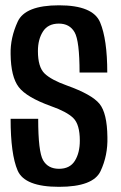

<svg xmlns="http://www.w3.org/2000/svg" viewBox="-20 -700 456 724"><path d="M202.5 4.5Q73 4.5 46.5 -57Q20 -118.5 20 -252H124Q124 -128 142.5 -95.8Q161 -63.5 202.5 -63.5Q243.5 -63.5 262.2 -93.5Q281 -123.5 281 -169.5Q281 -231 256.2 -255Q231.5 -279 173 -299.5Q80 -333 50.5 -371.8Q21 -410.5 20 -496Q18.5 -557 46.8 -618.5Q75 -680 202.5 -680Q330.5 -680 357.5 -615.8Q384.5 -551.5 384.5 -426.5H280Q280 -546 261.2 -578.5Q242.5 -611 202 -611Q161 -611 142 -581.2Q123 -551.5 123 -507.5Q123 -447 148.2 -422.8Q173.5 -398.5 232.5 -377.5Q326 -344 355 -308.8Q384 -273.5 385 -183Q387 -114 359.2 -54.8Q331.5 4.5 202.5 4.5Z"/></svg>

Font: Anybody Narrow Medium
Style: Regular
Weight: 500
Width: 3
Designer: Tyler Finck
Foundry: Etcetera Type Company
Version: Version 1.000; ttfautohint (v1.8)